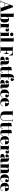

<svg xmlns="http://www.w3.org/2000/svg" viewBox="5030 -5842 823 10922"><g transform="rotate(90 5441.0 -381.5)"><path d="M361 -19C361 -19 361 0 361 0C361 0 688 0 688 0C688 0 688 -19 688 -19C688 -19 642 -19 642 -19C642 -19 390 -706 390 -706C390 -706 308 -706 308 -706C308 -706 53 -19 53 -19C53 -19 6 -19 6 -19C6 -19 6 0 6 0C6 0 159 0 159 0C159 0 159 -19 159 -19C159 -19 84 -19 84 -19C84 -19 161 -235 161 -235C161 -235 359 -235 359 -235C359 -235 432 -19 432 -19C432 -19 361 -19 361 -19ZM351 -257C351 -257 170 -257 170 -257C170 -257 264 -519 264 -519C264 -519 351 -257 351 -257Z M1069 -269C1069 -269 1069 -217 1069 -217C1069 -217 1069 -217 1069 -217C1069 -144 1065 -92 1057 -63C1049 -34 1034 -19 1013 -19C991 -19 974 -29 963 -49C951 -69 945 -93 945 -122C945 -122 945 -308 945 -308C945 -308 945 -308 945 -308C945 -350 953 -383 968 -407C983 -431 1001 -443 1020 -443C1039 -443 1052 -431 1059 -408C1066 -384 1069 -338 1069 -269ZM704 -750C704 -750 704 -732 704 -732C704 -732 759 -732 759 -732C759 -732 759 -18 759 -18C759 -18 704 -18 704 -18C704 -18 704 0 704 0C704 0 932 0 932 0C932 0 939 -59 939 -59C939 -59 939 -59 939 -59C946 -34 958 -17 977 -6C995 5 1021 10 1056 10C1056 10 1056 10 1056 10C1125 10 1176 -10 1211 -50C1245 -90 1262 -152 1262 -237C1262 -237 1262 -237 1262 -237C1262 -403 1200 -486 1075 -486C1075 -486 1075 -486 1075 -486C1014 -486 970 -457 945 -400C945 -400 945 -750 945 -750C945 -750 704 -750 704 -750Z M1626 -448C1657 -448 1664 -431 1647 -397C1647 -397 1611 -397 1611 -397C1611 -397 1611 -397 1611 -397C1600 -362 1602 -334 1617 -314C1631 -294 1653 -284 1684 -284C1714 -284 1736 -293 1751 -310C1766 -327 1773 -352 1773 -385C1773 -417 1763 -442 1744 -460C1724 -477 1698 -486 1667 -486C1636 -486 1608 -477 1583 -459C1558 -440 1542 -414 1533 -380C1533 -380 1533 -476 1533 -476C1533 -476 1292 -476 1292 -476C1292 -476 1292 -458 1292 -458C1292 -458 1347 -458 1347 -458C1347 -458 1347 -18 1347 -18C1347 -18 1292 -18 1292 -18C1292 -18 1292 0 1292 0C1292 0 1604 0 1604 0C1604 0 1604 -18 1604 -18C1604 -18 1533 -18 1533 -18C1533 -18 1533 -286 1533 -286C1533 -286 1533 -286 1533 -286C1533 -330 1542 -368 1561 -400C1580 -432 1601 -448 1626 -448C1626 -448 1626 -448 1626 -448Z M1934 -545C1969 -545 1995 -554 2012 -571C2029 -588 2037 -612 2037 -641C2037 -670 2028 -692 2011 -708C1994 -723 1968 -731 1935 -731C1902 -731 1877 -722 1861 -705C1844 -688 1836 -666 1836 -639C1836 -612 1844 -590 1859 -572C1874 -554 1899 -545 1934 -545ZM1783 -458C1783 -458 1842 -458 1842 -458C1842 -458 1842 -18 1842 -18C1842 -18 1787 -18 1787 -18C1787 -18 1787 0 1787 0C1787 0 2084 0 2084 0C2084 0 2084 -18 2084 -18C2084 -18 2028 -18 2028 -18C2028 -18 2028 -476 2028 -476C2028 -476 1783 -476 1783 -476C1783 -476 1783 -458 1783 -458Z M2100 -732C2100 -732 2159 -732 2159 -732C2159 -732 2159 -18 2159 -18C2159 -18 2104 -18 2104 -18C2104 -18 2104 0 2104 0C2104 0 2401 0 2401 0C2401 0 2401 -18 2401 -18C2401 -18 2345 -18 2345 -18C2345 -18 2345 -750 2345 -750C2345 -750 2100 -750 2100 -750C2100 -750 2100 -732 2100 -732Z M2611 -678C2611 -678 2670 -678 2670 -678C2670 -678 2670 -22 2670 -22C2670 -22 2611 -22 2611 -22C2611 -22 2611 0 2611 0C2611 0 2989 0 2989 0C2989 0 2989 -22 2989 -22C2989 -22 2865 -22 2865 -22C2865 -22 2865 -327 2865 -327C2865 -327 2910 -327 2910 -327C2910 -327 2910 -327 2910 -327C2943 -327 2969 -316 2988 -295C3007 -274 3021 -238 3032 -188C3032 -188 3049 -188 3049 -188C3049 -188 3049 -484 3049 -484C3049 -484 3034 -484 3034 -484C3034 -484 3034 -484 3034 -484C3026 -443 3011 -411 2990 -388C2969 -365 2942 -353 2910 -353C2910 -353 2865 -353 2865 -353C2865 -353 2865 -678 2865 -678C2865 -678 2893 -678 2893 -678C2893 -678 2893 -678 2893 -678C2957 -678 3005 -665 3038 -639C3070 -613 3098 -564 3123 -492C3123 -492 3141 -492 3141 -492C3141 -492 3131 -700 3131 -700C3131 -700 2611 -700 2611 -700C2611 -700 2611 -678 2611 -678Z M3432 -235C3354 -235 3296 -226 3259 -209C3221 -191 3202 -158 3202 -111C3202 -111 3202 -111 3202 -111C3202 -30 3251 10 3350 10C3350 10 3350 10 3350 10C3383 10 3409 4 3426 -8C3443 -20 3456 -39 3465 -64C3465 -64 3465 -64 3465 -64C3477 -15 3523 10 3603 10C3603 10 3603 10 3603 10C3647 10 3679 -1 3698 -23C3717 -45 3728 -85 3731 -144C3731 -144 3716 -145 3716 -145C3716 -145 3716 -145 3716 -145C3712 -76 3699 -42 3676 -42C3676 -42 3676 -42 3676 -42C3657 -42 3647 -59 3647 -94C3647 -94 3647 -297 3647 -297C3647 -297 3647 -297 3647 -297C3647 -369 3632 -419 3602 -446C3571 -473 3516 -486 3437 -486C3437 -486 3437 -486 3437 -486C3298 -486 3228 -445 3228 -363C3228 -363 3228 -363 3228 -363C3228 -308 3257 -280 3314 -280C3314 -280 3314 -280 3314 -280C3339 -280 3360 -287 3377 -302C3394 -316 3402 -333 3402 -353C3402 -372 3399 -389 3394 -403C3394 -403 3369 -403 3369 -403C3369 -403 3369 -403 3369 -403C3365 -414 3363 -426 3363 -437C3363 -448 3368 -456 3378 -463C3387 -469 3398 -472 3410 -472C3410 -472 3410 -472 3410 -472C3430 -472 3444 -461 3451 -440C3458 -418 3461 -375 3461 -312C3461 -312 3461 -235 3461 -235C3461 -235 3432 -235 3432 -235C3432 -235 3432 -235 3432 -235ZM3392 -112C3392 -112 3392 -128 3392 -128C3392 -128 3392 -128 3392 -128C3392 -189 3413 -219 3454 -219C3454 -219 3461 -219 3461 -219C3461 -219 3461 -126 3461 -126C3461 -126 3461 -126 3461 -126C3461 -96 3457 -73 3448 -56C3439 -39 3429 -30 3419 -30C3408 -30 3401 -35 3398 -45C3394 -55 3392 -77 3392 -112Z M3791 -143C3791 -85 3806 -45 3835 -23C3864 -1 3907 10 3962 10C4017 10 4057 -4 4081 -31C4105 -58 4120 -94 4125 -140C4125 -140 4108 -142 4108 -142C4108 -142 4108 -142 4108 -142C4103 -107 4094 -80 4079 -60C4064 -40 4046 -30 4026 -30C4006 -30 3993 -37 3987 -52C3980 -67 3977 -90 3977 -121C3977 -121 3977 -458 3977 -458C3977 -458 4107 -458 4107 -458C4107 -458 4107 -476 4107 -476C4107 -476 3977 -476 3977 -476C3977 -476 3977 -651 3977 -651C3977 -651 3791 -605 3791 -605C3791 -605 3791 -476 3791 -476C3791 -476 3736 -476 3736 -476C3736 -476 3736 -458 3736 -458C3736 -458 3791 -458 3791 -458C3791 -458 3791 -143 3791 -143C3791 -143 3791 -143 3791 -143Z M4438 -756C4472 -756 4482 -733 4469 -688C4469 -688 4431 -688 4431 -688C4431 -688 4431 -688 4431 -688C4427 -672 4425 -656 4425 -639C4425 -622 4432 -607 4446 -594C4459 -581 4479 -574 4504 -574C4529 -574 4550 -581 4565 -596C4580 -611 4588 -633 4588 -662C4588 -691 4576 -717 4551 -740C4526 -762 4486 -773 4429 -773C4429 -773 4429 -773 4429 -773C4343 -773 4282 -748 4245 -699C4208 -649 4190 -576 4190 -480C4190 -480 4190 -476 4190 -476C4190 -476 4132 -476 4132 -476C4132 -476 4132 -458 4132 -458C4132 -458 4190 -458 4190 -458C4190 -458 4190 -18 4190 -18C4190 -18 4135 -18 4135 -18C4135 -18 4135 0 4135 0C4135 0 4498 0 4498 0C4498 0 4498 -18 4498 -18C4498 -18 4376 -18 4376 -18C4376 -18 4376 -458 4376 -458C4376 -458 4508 -458 4508 -458C4508 -458 4508 -476 4508 -476C4508 -476 4376 -476 4376 -476C4376 -476 4376 -636 4376 -636C4376 -636 4376 -636 4376 -636C4376 -678 4380 -709 4388 -728C4396 -747 4413 -756 4438 -756C4438 -756 4438 -756 4438 -756Z M4758 -235C4680 -235 4622 -226 4585 -209C4547 -191 4528 -158 4528 -111C4528 -111 4528 -111 4528 -111C4528 -30 4577 10 4676 10C4676 10 4676 10 4676 10C4709 10 4735 4 4752 -8C4769 -20 4782 -39 4791 -64C4791 -64 4791 -64 4791 -64C4803 -15 4849 10 4929 10C4929 10 4929 10 4929 10C4973 10 5005 -1 5024 -23C5043 -45 5054 -85 5057 -144C5057 -144 5042 -145 5042 -145C5042 -145 5042 -145 5042 -145C5038 -76 5025 -42 5002 -42C5002 -42 5002 -42 5002 -42C4983 -42 4973 -59 4973 -94C4973 -94 4973 -297 4973 -297C4973 -297 4973 -297 4973 -297C4973 -369 4958 -419 4928 -446C4897 -473 4842 -486 4763 -486C4763 -486 4763 -486 4763 -486C4624 -486 4554 -445 4554 -363C4554 -363 4554 -363 4554 -363C4554 -308 4583 -280 4640 -280C4640 -280 4640 -280 4640 -280C4665 -280 4686 -287 4703 -302C4720 -316 4728 -333 4728 -353C4728 -372 4725 -389 4720 -403C4720 -403 4695 -403 4695 -403C4695 -403 4695 -403 4695 -403C4691 -414 4689 -426 4689 -437C4689 -448 4694 -456 4704 -463C4713 -469 4724 -472 4736 -472C4736 -472 4736 -472 4736 -472C4756 -472 4770 -461 4777 -440C4784 -418 4787 -375 4787 -312C4787 -312 4787 -235 4787 -235C4787 -235 4758 -235 4758 -235C4758 -235 4758 -235 4758 -235ZM4718 -112C4718 -112 4718 -128 4718 -128C4718 -128 4718 -128 4718 -128C4718 -189 4739 -219 4780 -219C4780 -219 4787 -219 4787 -219C4787 -219 4787 -126 4787 -126C4787 -126 4787 -126 4787 -126C4787 -96 4783 -73 4774 -56C4765 -39 4755 -30 4745 -30C4734 -30 4727 -35 4724 -45C4720 -55 4718 -77 4718 -112Z M5347 -468C5379 -468 5395 -452 5395 -420C5395 -420 5395 -420 5395 -420C5395 -409 5393 -397 5388 -384C5388 -384 5355 -384 5355 -384C5355 -384 5355 -384 5355 -384C5352 -372 5350 -360 5350 -348C5350 -348 5350 -348 5350 -348C5350 -321 5358 -300 5374 -286C5390 -272 5411 -265 5438 -265C5464 -265 5485 -273 5500 -289C5515 -305 5522 -330 5522 -365C5522 -400 5506 -429 5475 -452C5444 -475 5398 -486 5339 -486C5339 -486 5339 -486 5339 -486C5255 -486 5190 -464 5143 -421C5096 -378 5072 -316 5072 -236C5072 -155 5093 -94 5134 -53C5175 -11 5235 10 5312 10C5312 10 5312 10 5312 10C5373 10 5420 -3 5455 -29C5455 -29 5455 -29 5455 -29C5489 -54 5512 -96 5525 -153C5525 -153 5507 -155 5507 -155C5507 -155 5507 -155 5507 -155C5500 -121 5485 -91 5462 -64C5439 -37 5407 -24 5368 -24C5329 -24 5302 -38 5287 -67C5272 -96 5265 -143 5265 -209C5265 -209 5265 -261 5265 -261C5265 -261 5265 -261 5265 -261C5265 -335 5271 -388 5284 -420C5297 -452 5318 -468 5347 -468C5347 -468 5347 -468 5347 -468Z M5813 10C5813 10 5813 10 5813 10C5879 10 5929 -3 5962 -30C5995 -57 6017 -94 6030 -142C6030 -142 6012 -145 6012 -145C6012 -145 6012 -145 6012 -145C5988 -62 5937 -21 5860 -21C5860 -21 5860 -21 5860 -21C5819 -21 5790 -38 5773 -71C5756 -104 5748 -154 5748 -219C5748 -219 5748 -258 5748 -258C5748 -258 6030 -258 6030 -258C6030 -258 6030 -258 6030 -258C6036 -410 5963 -486 5812 -486C5812 -486 5812 -486 5812 -486C5737 -486 5676 -465 5628 -423C5579 -381 5555 -321 5555 -242C5555 -163 5577 -101 5620 -57C5663 -12 5727 10 5813 10ZM5749 -327C5749 -327 5749 -327 5749 -327C5749 -378 5754 -415 5763 -436C5772 -457 5786 -467 5805 -467C5824 -467 5836 -457 5843 -438C5849 -418 5852 -381 5852 -327C5852 -327 5852 -278 5852 -278C5852 -278 5749 -278 5749 -278C5749 -278 5749 -327 5749 -327Z M6507 -213C6507 -213 6507 -681 6507 -681C6507 -681 6572 -681 6572 -681C6572 -681 6572 -700 6572 -700C6572 -700 6257 -700 6257 -700C6257 -700 6257 -681 6257 -681C6257 -681 6312 -681 6312 -681C6312 -681 6312 -247 6312 -247C6312 -247 6312 -247 6312 -247C6312 -153 6337 -87 6386 -48C6435 -9 6506 10 6599 10C6692 10 6756 -10 6793 -51C6830 -92 6848 -153 6848 -236C6848 -236 6848 -681 6848 -681C6848 -681 6903 -681 6903 -681C6903 -681 6903 -700 6903 -700C6903 -700 6757 -700 6757 -700C6757 -700 6757 -681 6757 -681C6757 -681 6822 -681 6822 -681C6822 -681 6822 -229 6822 -229C6822 -229 6822 -229 6822 -229C6822 -160 6807 -108 6778 -74C6749 -40 6707 -23 6652 -23C6597 -23 6560 -39 6539 -72C6518 -105 6507 -152 6507 -213Z M6979 -143C6979 -85 6994 -45 7023 -23C7052 -1 7095 10 7150 10C7205 10 7245 -4 7269 -31C7293 -58 7308 -94 7313 -140C7313 -140 7296 -142 7296 -142C7296 -142 7296 -142 7296 -142C7291 -107 7282 -80 7267 -60C7252 -40 7234 -30 7214 -30C7194 -30 7181 -37 7175 -52C7168 -67 7165 -90 7165 -121C7165 -121 7165 -458 7165 -458C7165 -458 7295 -458 7295 -458C7295 -458 7295 -476 7295 -476C7295 -476 7165 -476 7165 -476C7165 -476 7165 -651 7165 -651C7165 -651 6979 -605 6979 -605C6979 -605 6979 -476 6979 -476C6979 -476 6924 -476 6924 -476C6924 -476 6924 -458 6924 -458C6924 -458 6979 -458 6979 -458C6979 -458 6979 -143 6979 -143C6979 -143 6979 -143 6979 -143Z M7373 -143C7373 -85 7388 -45 7417 -23C7446 -1 7489 10 7544 10C7599 10 7639 -4 7663 -31C7687 -58 7702 -94 7707 -140C7707 -140 7690 -142 7690 -142C7690 -142 7690 -142 7690 -142C7685 -107 7676 -80 7661 -60C7646 -40 7628 -30 7608 -30C7588 -30 7575 -37 7569 -52C7562 -67 7559 -90 7559 -121C7559 -121 7559 -458 7559 -458C7559 -458 7689 -458 7689 -458C7689 -458 7689 -476 7689 -476C7689 -476 7559 -476 7559 -476C7559 -476 7559 -651 7559 -651C7559 -651 7373 -605 7373 -605C7373 -605 7373 -476 7373 -476C7373 -476 7318 -476 7318 -476C7318 -476 7318 -458 7318 -458C7318 -458 7373 -458 7373 -458C7373 -458 7373 -143 7373 -143C7373 -143 7373 -143 7373 -143Z M7980 10C7980 10 7980 10 7980 10C8046 10 8096 -3 8129 -30C8162 -57 8184 -94 8197 -142C8197 -142 8179 -145 8179 -145C8179 -145 8179 -145 8179 -145C8155 -62 8104 -21 8027 -21C8027 -21 8027 -21 8027 -21C7986 -21 7957 -38 7940 -71C7923 -104 7915 -154 7915 -219C7915 -219 7915 -258 7915 -258C7915 -258 8197 -258 8197 -258C8197 -258 8197 -258 8197 -258C8203 -410 8130 -486 7979 -486C7979 -486 7979 -486 7979 -486C7904 -486 7843 -465 7795 -423C7746 -381 7722 -321 7722 -242C7722 -163 7744 -101 7787 -57C7830 -12 7894 10 7980 10ZM7916 -327C7916 -327 7916 -327 7916 -327C7916 -378 7921 -415 7930 -436C7939 -457 7953 -467 7972 -467C7991 -467 8003 -457 8010 -438C8016 -418 8019 -381 8019 -327C8019 -327 8019 -278 8019 -278C8019 -278 7916 -278 7916 -278C7916 -278 7916 -327 7916 -327Z M8567 -448C8598 -448 8605 -431 8588 -397C8588 -397 8552 -397 8552 -397C8552 -397 8552 -397 8552 -397C8541 -362 8543 -334 8558 -314C8572 -294 8594 -284 8625 -284C8655 -284 8677 -293 8692 -310C8707 -327 8714 -352 8714 -385C8714 -417 8704 -442 8685 -460C8665 -477 8639 -486 8608 -486C8577 -486 8549 -477 8524 -459C8499 -440 8483 -414 8474 -380C8474 -380 8474 -476 8474 -476C8474 -476 8233 -476 8233 -476C8233 -476 8233 -458 8233 -458C8233 -458 8288 -458 8288 -458C8288 -458 8288 -18 8288 -18C8288 -18 8233 -18 8233 -18C8233 -18 8233 0 8233 0C8233 0 8545 0 8545 0C8545 0 8545 -18 8545 -18C8545 -18 8474 -18 8474 -18C8474 -18 8474 -286 8474 -286C8474 -286 8474 -286 8474 -286C8474 -330 8483 -368 8502 -400C8521 -432 8542 -448 8567 -448C8567 -448 8567 -448 8567 -448Z M8968 -235C8890 -235 8832 -226 8795 -209C8757 -191 8738 -158 8738 -111C8738 -111 8738 -111 8738 -111C8738 -30 8787 10 8886 10C8886 10 8886 10 8886 10C8919 10 8945 4 8962 -8C8979 -20 8992 -39 9001 -64C9001 -64 9001 -64 9001 -64C9013 -15 9059 10 9139 10C9139 10 9139 10 9139 10C9183 10 9215 -1 9234 -23C9253 -45 9264 -85 9267 -144C9267 -144 9252 -145 9252 -145C9252 -145 9252 -145 9252 -145C9248 -76 9235 -42 9212 -42C9212 -42 9212 -42 9212 -42C9193 -42 9183 -59 9183 -94C9183 -94 9183 -297 9183 -297C9183 -297 9183 -297 9183 -297C9183 -369 9168 -419 9138 -446C9107 -473 9052 -486 8973 -486C8973 -486 8973 -486 8973 -486C8834 -486 8764 -445 8764 -363C8764 -363 8764 -363 8764 -363C8764 -308 8793 -280 8850 -280C8850 -280 8850 -280 8850 -280C8875 -280 8896 -287 8913 -302C8930 -316 8938 -333 8938 -353C8938 -372 8935 -389 8930 -403C8930 -403 8905 -403 8905 -403C8905 -403 8905 -403 8905 -403C8901 -414 8899 -426 8899 -437C8899 -448 8904 -456 8914 -463C8923 -469 8934 -472 8946 -472C8946 -472 8946 -472 8946 -472C8966 -472 8980 -461 8987 -440C8994 -418 8997 -375 8997 -312C8997 -312 8997 -235 8997 -235C8997 -235 8968 -235 8968 -235C8968 -235 8968 -235 8968 -235ZM8928 -112C8928 -112 8928 -128 8928 -128C8928 -128 8928 -128 8928 -128C8928 -189 8949 -219 8990 -219C8990 -219 8997 -219 8997 -219C8997 -219 8997 -126 8997 -126C8997 -126 8997 -126 8997 -126C8997 -96 8993 -73 8984 -56C8975 -39 8965 -30 8955 -30C8944 -30 8937 -35 8934 -45C8930 -55 8928 -77 8928 -112Z M9279 -458C9279 -458 9334 -458 9334 -458C9334 -458 9334 -18 9334 -18C9334 -18 9279 -18 9279 -18C9279 -18 9279 0 9279 0C9279 0 9563 0 9563 0C9563 0 9563 -18 9563 -18C9563 -18 9520 -18 9520 -18C9520 -18 9520 -294 9520 -294C9520 -294 9520 -294 9520 -294C9520 -334 9528 -368 9545 -396C9561 -424 9580 -438 9601 -438C9601 -438 9601 -438 9601 -438C9615 -438 9625 -432 9630 -421C9635 -409 9638 -383 9638 -343C9638 -343 9638 -18 9638 -18C9638 -18 9597 -18 9597 -18C9597 -18 9597 0 9597 0C9597 0 9880 0 9880 0C9880 0 9880 -18 9880 -18C9880 -18 9824 -18 9824 -18C9824 -18 9824 -319 9824 -319C9824 -319 9824 -319 9824 -319C9824 -430 9772 -486 9669 -486C9669 -486 9669 -486 9669 -486C9624 -486 9591 -477 9569 -458C9547 -439 9531 -415 9520 -384C9520 -384 9520 -476 9520 -476C9520 -476 9279 -476 9279 -476C9279 -476 9279 -458 9279 -458Z M10173 -468C10205 -468 10221 -452 10221 -420C10221 -420 10221 -420 10221 -420C10221 -409 10219 -397 10214 -384C10214 -384 10181 -384 10181 -384C10181 -384 10181 -384 10181 -384C10178 -372 10176 -360 10176 -348C10176 -348 10176 -348 10176 -348C10176 -321 10184 -300 10200 -286C10216 -272 10237 -265 10264 -265C10290 -265 10311 -273 10326 -289C10341 -305 10348 -330 10348 -365C10348 -400 10332 -429 10301 -452C10270 -475 10224 -486 10165 -486C10165 -486 10165 -486 10165 -486C10081 -486 10016 -464 9969 -421C9922 -378 9898 -316 9898 -236C9898 -155 9919 -94 9960 -53C10001 -11 10061 10 10138 10C10138 10 10138 10 10138 10C10199 10 10246 -3 10281 -29C10281 -29 10281 -29 10281 -29C10315 -54 10338 -96 10351 -153C10351 -153 10333 -155 10333 -155C10333 -155 10333 -155 10333 -155C10326 -121 10311 -91 10288 -64C10265 -37 10233 -24 10194 -24C10155 -24 10128 -38 10113 -67C10098 -96 10091 -143 10091 -209C10091 -209 10091 -261 10091 -261C10091 -261 10091 -261 10091 -261C10091 -335 10097 -388 10110 -420C10123 -452 10144 -468 10173 -468C10173 -468 10173 -468 10173 -468Z M10639 10C10639 10 10639 10 10639 10C10705 10 10755 -3 10788 -30C10821 -57 10843 -94 10856 -142C10856 -142 10838 -145 10838 -145C10838 -145 10838 -145 10838 -145C10814 -62 10763 -21 10686 -21C10686 -21 10686 -21 10686 -21C10645 -21 10616 -38 10599 -71C10582 -104 10574 -154 10574 -219C10574 -219 10574 -258 10574 -258C10574 -258 10856 -258 10856 -258C10856 -258 10856 -258 10856 -258C10862 -410 10789 -486 10638 -486C10638 -486 10638 -486 10638 -486C10563 -486 10502 -465 10454 -423C10405 -381 10381 -321 10381 -242C10381 -163 10403 -101 10446 -57C10489 -12 10553 10 10639 10ZM10575 -327C10575 -327 10575 -327 10575 -327C10575 -378 10580 -415 10589 -436C10598 -457 10612 -467 10631 -467C10650 -467 10662 -457 10669 -438C10675 -418 10678 -381 10678 -327C10678 -327 10678 -278 10678 -278C10678 -278 10575 -278 10575 -278C10575 -278 10575 -327 10575 -327Z"/></g></svg>

Font: Abril Fatface Utterance
Style: Regular
Weight: 500
Designer: Veronika Burian, Jos Scaglione
Foundry: TypeTogether
Version: ""